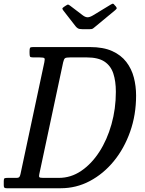

<svg xmlns="http://www.w3.org/2000/svg" viewBox="-60 -1000 770 1020"><path d="M-40 -16V-39Q-40 -51 -35.5 -53Q-31 -55 -19 -55H27Q40 -55 43.5 -60.8Q47 -66.5 49 -76L175.5 -669Q179.5 -687 175.5 -691Q171.5 -695 149 -695H116Q102 -695 99.5 -699.5Q97 -704 97 -718V-729Q97 -742 99.8 -746Q102.5 -750 115 -750H418Q488.5 -750 535.8 -728.8Q583 -707.5 611 -671Q639 -634.5 651 -588.5Q663 -542.5 663 -492.5Q663 -390 631.5 -300.8Q600 -211.5 544.8 -144Q489.5 -76.5 417.2 -38.2Q345 0 263 0H-24Q-33.5 0 -36.8 -3Q-40 -6 -40 -16ZM169 -55H253Q316.5 -55 371.2 -92Q426 -129 467.5 -193Q509 -257 532.2 -339.5Q555.5 -422 555.5 -512.5Q555.5 -568.5 542 -609.5Q528.5 -650.5 495 -672.8Q461.5 -695 400.5 -695H313Q291.5 -695 285.5 -690.8Q279.5 -686.5 275.5 -669L149 -76Q146 -63 149 -59Q152 -55 169 -55ZM341.5 -860.5 277 -943.5Q272 -950 271.5 -953.8Q271 -957.5 279 -963L289.5 -970Q299 -976.5 302.5 -975.5Q306 -974.5 313.5 -969L380.5 -918Q393.5 -908.5 405 -908.2Q416.5 -908 433.5 -918L529 -976Q538 -981.5 541.5 -980Q545 -978.5 550 -971.5L554 -967.5Q559.5 -961 560 -957Q560.5 -953 552 -946L444.5 -857Q438 -851.5 433.5 -848.2Q429 -845 417 -845H377Q361.5 -845 354.2 -849.2Q347 -853.5 341.5 -860.5Z"/></svg>

Font: Besley* Narrow
Style: Italic
Weight: 400
Width: 4
Italic angle: -13°
Designer: Owen Earl
Foundry: indestructible type*
Version: Version 3.000; ttfautohint (v1.8.3)